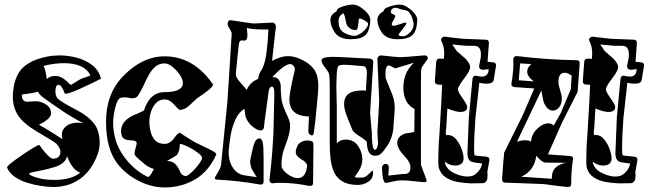

<svg xmlns="http://www.w3.org/2000/svg" viewBox="-20 -810 2864 842"><path d="M214 10Q191 10 160.5 5.5Q130 1 99.5 -8.5Q69 -18 45 -34.5Q21 -51 11 -75Q8 -83 77 -130Q142 -174 151 -174Q153 -174 154 -173Q158 -166 169 -152Q180 -138 192.5 -126Q205 -114 212 -114Q245 -114 245 -146Q245 -159 227 -180Q222 -186 142 -233Q84 -267 60 -303Q32 -344 37 -406Q42 -461 65 -495Q88 -529 140 -549Q162 -557 187.5 -562Q213 -567 242 -567Q277 -567 315 -557.5Q353 -548 383 -525.5Q413 -503 423 -465Q412 -459 390 -448.5Q368 -438 343.5 -426.5Q319 -415 298 -407Q277 -399 267 -399Q265 -399 264 -400Q250 -438 237 -438Q223 -438 223 -409Q223 -385 237 -374Q254 -360 319 -326Q365 -302 391 -270Q417 -238 417 -183Q417 -158 409 -136Q383 -63 332.5 -26.5Q282 10 214 10ZM292 -438Q292 -438 326 -459Q339 -467 361 -473Q378 -478 376 -481Q349 -533 260 -533Q218 -533 171 -521Q180 -506 185 -463Q199 -477 222 -477Q239 -477 254.5 -467.5Q270 -458 286 -441Q289 -438 292 -438ZM255 -199Q251 -207 251 -218Q251 -241 270 -256.5Q289 -272 321 -272Q327 -272 333 -271.5Q339 -271 345 -270Q301 -292 259 -320Q217 -348 177 -377Q149 -397 147 -408Q140 -406 129 -403.5Q118 -401 102 -399Q76 -396 76 -395Q75 -364 100 -364Q105 -364 118 -365Q131 -366 138 -366Q160 -366 182 -351.5Q204 -337 204 -313Q204 -289 151 -263Q186 -243 212 -226.5Q238 -210 255 -199ZM216 -21Q294 -21 332 -53Q298 -63 274 -125Q268 -95 225 -79Q213 -75 193.5 -70Q174 -65 148 -60Q108 -53 108 -48Q108 -44 119 -39Q160 -21 216 -21Z M702 12Q645 12 588.5 -16.5Q532 -45 496 -91Q445 -156 445 -276Q445 -398 519 -475Q604 -563 702 -563Q827 -563 912 -443Q914 -441 914 -438Q914 -425 843 -378L811 -348Q791 -329 769 -328Q764 -328 744 -351Q724 -374 702 -374Q679 -374 664 -358Q649 -342 642 -319.5Q635 -297 635 -277Q635 -255 640.5 -232.5Q646 -210 660.5 -194.5Q675 -179 702 -179Q726 -179 745 -206Q762 -230 770 -227Q781 -220 798.5 -208.5Q816 -197 841 -183Q862 -173 883 -163Q904 -153 917.5 -145Q931 -137 928 -131Q894 -57 834.5 -22.5Q775 12 702 12ZM629 -34Q633 -34 639 -42Q644 -48 647.5 -55Q651 -62 655 -69Q633 -75 614.5 -90Q596 -105 576 -124Q570 -130 570 -139Q570 -146 575 -161.5Q580 -177 579 -185Q579 -194 549 -195Q527 -196 519 -206Q511 -216 511 -235Q511 -277 560 -302Q573 -307 585.5 -313Q598 -319 611 -325Q637 -406 702 -406Q782 -406 782 -446Q782 -462 768.5 -482Q755 -502 736.5 -517Q718 -532 702 -532Q679 -532 663 -519Q647 -506 636 -487Q625 -468 616 -449Q597 -407 583 -388Q576 -379 561 -379Q558 -379 554 -379.5Q550 -380 545 -381Q539 -383 534 -383Q529 -383 524 -383Q512 -383 505 -379Q496 -373 489.5 -352.5Q483 -332 479.5 -309.5Q476 -287 476 -276Q476 -193 519 -130Q562 -67 626 -35Q627 -35 627.5 -34.5Q628 -34 629 -34ZM794 -38Q801 -38 813 -48Q825 -58 837 -71.5Q849 -85 857.5 -98Q866 -111 866 -117Q866 -125 853.5 -135.5Q841 -146 824 -156Q807 -166 791.5 -172.5Q776 -179 769 -179Q768 -143 754 -129Q753 -128 742.5 -121.5Q732 -115 712 -104Q742 -104 758 -79Q763 -72 766 -65Q769 -58 773 -50Q784 -38 794 -38Z M1336 5Q1299 -2 1270 -5Q1241 -8 1219 -8Q1208 -8 1197.5 -8Q1187 -8 1176 -6H1175Q1169 -6 1165 -11Q1161 -16 1162 -23Q1171 -100 1174.5 -150.5Q1178 -201 1179 -223L1183 -393Q1184 -430 1173 -430Q1161 -430 1158 -408Q1151 -353 1145.5 -315.5Q1140 -278 1138 -256Q1137 -238 1123 -238Q1112 -238 1097 -248Q1082 -258 1070.5 -273Q1059 -288 1056 -303Q1055 -311 1054 -318.5Q1053 -326 1052 -333Q1026 -317 1011.5 -284Q997 -251 991 -214Q985 -177 983 -149Q981 -107 1000 -76.5Q1019 -46 1053 -41L1106 -33Q1102 -39 1096.5 -48Q1091 -57 1084 -69Q1077 -87 1077 -101Q1077 -106 1080.5 -123.5Q1084 -141 1091 -169Q1100 -203 1118 -203Q1133 -203 1135 -162Q1136 -137 1136 -115Q1136 -93 1136 -74V-15Q1136 2 1119 -1Q1029 -17 937 -22Q922 -22 922 -29Q922 -32 929 -43Q936 -54 943 -68Q950 -82 950 -92L977 -362Q980 -400 984.5 -475Q989 -550 996 -661Q997 -668 987.5 -683Q978 -698 978 -707Q980 -724 995 -721Q1038 -714 1061.5 -711Q1085 -708 1090 -707Q1095 -707 1116.5 -708Q1138 -709 1175 -711Q1181 -711 1185.5 -705.5Q1190 -700 1190 -694L1173 -543Q1212 -564 1243 -564Q1273 -564 1308 -546Q1343 -528 1359 -503Q1376 -478 1376 -431Q1376 -420 1374.5 -403Q1373 -386 1371 -363Q1368 -336 1365 -302Q1362 -268 1356 -227Q1354 -216 1348 -216Q1343 -216 1337.5 -221.5Q1332 -227 1332 -232L1335 -299Q1249 -301 1249 -374Q1249 -404 1272 -499Q1275 -512 1268 -520.5Q1261 -529 1252 -529Q1228 -529 1174 -472H1177Q1206 -472 1211 -437Q1211 -409 1213.5 -382Q1216 -355 1232 -320Q1248 -286 1250 -277Q1251 -272 1251.5 -267Q1252 -262 1252 -257Q1252 -238 1246.5 -217.5Q1241 -197 1233 -177Q1212 -124 1215 -80Q1216 -71 1227 -59Q1238 -47 1254.5 -38Q1271 -29 1286 -29Q1322 -29 1327 -85Q1326 -90 1320.5 -97Q1315 -104 1302 -111Q1277 -126 1277 -143Q1277 -157 1288 -177Q1305 -194 1327 -194Q1356 -194 1354 -179Q1355 -161 1354 -118.5Q1353 -76 1353 -9Q1353 8 1336 5ZM1062 -416Q1077 -450 1112 -464Q1113 -472 1116 -482Q1119 -492 1126 -502Q1140 -523 1147 -568Q1154 -613 1157 -681Q1098 -679 1062 -687Q1065 -668 1065 -655Q1065 -632 1051 -632H1046Q1043 -633 1041 -633Q1029 -633 1027 -613Q1024 -589 1021 -557Q1018 -525 1014 -485Q1014 -472 1030 -453Q1046 -434 1062 -416Z M1550 1Q1507 1 1481.5 -14.5Q1456 -30 1444.5 -56Q1433 -82 1429.5 -114.5Q1426 -147 1426 -182V-432Q1426 -483 1421 -491Q1415 -502 1408 -510.5Q1401 -519 1396 -528Q1392 -534 1391 -538.5Q1390 -543 1390 -546Q1390 -564 1469 -560L1601 -553Q1618 -551 1617 -538L1603 -314L1611 -223Q1610 -215 1611 -204Q1612 -193 1613 -180Q1616 -153 1624 -153Q1633 -153 1638 -179L1635 -230L1643 -368L1635 -551Q1635 -557 1639.5 -562Q1644 -567 1651 -567Q1688 -563 1709.5 -561Q1731 -559 1736 -559Q1741 -559 1767 -561Q1793 -563 1839 -567H1842Q1856 -567 1856 -554Q1856 -552 1855 -551Q1830 -517 1828 -510Q1827 -507 1826.5 -489Q1826 -471 1826 -438V-87L1849 -25Q1852 -18 1850 -15Q1847 -11 1842 -11Q1832 -12 1818.5 -13Q1805 -14 1788 -16Q1764 -19 1744 -19Q1723 -19 1700 -13.5Q1677 -8 1673 -8Q1660 -8 1657 -46Q1656 -57 1655.5 -66Q1655 -75 1656 -81Q1662 -91 1671 -91Q1686 -91 1685 -72L1683 -40L1747 -47Q1780 -44 1780 -75Q1780 -98 1756 -123Q1722 -158 1722 -184Q1722 -212 1758 -225Q1767 -226 1777 -227.5Q1787 -229 1797 -232L1798 -332Q1749 -357 1749 -426Q1749 -492 1795 -535L1713 -510Q1690 -523 1685 -523Q1667 -523 1671 -468Q1678 -450 1685.5 -432Q1693 -414 1700 -396Q1711 -368 1711 -337Q1711 -324 1709.5 -306Q1708 -288 1706 -265Q1706 -213 1678 -170Q1669 -157 1661.5 -147.5Q1654 -138 1647 -133Q1638 -127 1625 -127Q1590 -127 1589 -185Q1589 -192 1561 -210Q1530 -229 1526 -239Q1510 -277 1499.5 -305Q1489 -333 1489 -354Q1489 -393 1522 -406Q1532 -410 1548 -412Q1564 -414 1586 -413Q1585 -421 1585.5 -430.5Q1586 -440 1587 -453L1589 -489Q1589 -519 1573 -520Q1503 -526 1494 -526Q1468 -526 1463 -520Q1457 -511 1456 -466Q1456 -459 1455.5 -449.5Q1455 -440 1455 -430Q1455 -420 1455.5 -408.5Q1456 -397 1456 -384L1457 -338V-182Q1473 -198 1496 -198Q1531 -198 1550 -170.5Q1569 -143 1569 -111Q1569 -85 1553 -60L1536 -35Q1536 -31 1550 -31Q1572 -31 1575 -32Q1583 -34 1592 -42Q1601 -50 1612 -61Q1613 -62 1614 -62Q1616 -62 1616 -51Q1616 -26 1594.5 -12.5Q1573 1 1550 1ZM1724 -638Q1674 -638 1654 -668Q1635 -696 1635 -722Q1635 -747 1662 -760Q1662 -770 1676 -776.5Q1690 -783 1706.5 -786.5Q1723 -790 1730 -790Q1750 -790 1766 -779Q1812 -748 1810 -719Q1807 -672 1787.5 -655Q1768 -638 1724 -638ZM1518 -638Q1468 -638 1448 -668Q1429 -696 1429 -722Q1429 -747 1456 -760Q1456 -770 1470 -776.5Q1484 -783 1500.5 -786.5Q1517 -790 1524 -790Q1544 -790 1560 -779Q1606 -748 1604 -719Q1601 -672 1581.5 -655Q1562 -638 1518 -638ZM1746 -651Q1755 -651 1762 -655Q1799 -679 1793 -712Q1787 -739 1777 -752Q1774 -757 1770 -760Q1766 -763 1762 -764Q1755 -766 1746 -767.5Q1737 -769 1727 -773Q1723 -776 1716 -776Q1703 -776 1697 -768Q1694 -762 1694 -759Q1694 -750 1704 -747.5Q1714 -745 1713 -737Q1712 -730 1705 -720.5Q1698 -711 1698 -704Q1698 -697 1705 -697Q1714 -697 1727.5 -702Q1741 -707 1752 -710Q1763 -713 1762 -707Q1759 -697 1745 -681.5Q1731 -666 1727 -655Q1736 -651 1746 -651ZM1533 -653Q1544 -653 1552 -658Q1566 -664 1581 -680Q1596 -696 1594 -708Q1592 -712 1582 -718.5Q1572 -725 1562.5 -728Q1553 -731 1553 -723Q1553 -713 1550 -695.5Q1547 -678 1541 -678Q1520 -678 1506 -693Q1499 -701 1495.5 -722Q1492 -743 1486 -752Q1467 -742 1465 -724Q1462 -679 1492 -665Q1516 -653 1533 -653Z M2042 -6Q2017 -7 1987.5 -12Q1958 -17 1935 -32Q1912 -47 1904 -75Q1903 -80 1902.5 -88Q1902 -96 1902 -109Q1902 -128 1903 -155.5Q1904 -183 1907 -220Q1917 -382 1919 -438L1902 -439Q1886 -440 1887 -456L1893 -539Q1895 -554 1910 -553L1927 -552V-562Q1928 -566 1928 -570Q1928 -574 1928 -578Q1928 -608 1914 -634V-635Q1914 -641 1919.5 -645.5Q1925 -650 1931 -649L2008 -640L2109 -636Q2125 -636 2124 -620L2118 -539L2141 -537Q2158 -535 2155 -520L2145 -459Q2142 -443 2114 -443Q2107 -443 2098.5 -444Q2090 -445 2082 -447Q2078 -407 2073.5 -369Q2069 -331 2065 -293Q2059 -206 2059 -163Q2059 -150 2059.5 -141.5Q2060 -133 2061 -129Q2063 -128 2076 -126.5Q2089 -125 2112 -123Q2129 -121 2126 -106L2117 -55Q2118 -50 2118 -45Q2118 -40 2118 -36Q2118 -13 2101 -7Q2098 -6 2042 -6ZM2044 -37Q2061 -39 2077 -57.5Q2093 -76 2094 -93Q2075 -95 2063.5 -97Q2052 -99 2047 -101Q2028 -110 2030 -143L2036 -294L2052 -463Q2054 -480 2069 -478Q2070 -477 2079 -475.5Q2088 -474 2093 -474Q2122 -474 2123 -507Q2121 -507 2113 -505.5Q2105 -504 2099 -504Q2081 -504 2081 -520Q2081 -523 2083 -531Q2089 -554 2089 -572Q2089 -609 2060 -609H2026L1963 -615Q1968 -607 1973.5 -600Q1979 -593 1983 -586L2022 -552Q2042 -530 2042 -515Q2042 -510 2036.5 -498Q2031 -486 2017 -468Q1988 -430 1988 -418Q1988 -408 2008 -380Q2029 -350 2029 -341Q2029 -319 1998 -319Q1980 -319 1942 -334L1937 -250L1935 -232V-226Q1935 -219 1938 -217Q1940 -218 1944 -218Q1965 -218 1980.5 -199Q1996 -180 2004.5 -156Q2013 -132 2013 -116Q2013 -84 1975 -84Q1953 -84 1930 -101Q1935 -67 1976 -49Q2012 -32 2044 -37Z M2469 10Q2428 6 2403.5 2.5Q2379 -1 2371 -2Q2364 -3 2320 -4.5Q2276 -6 2196 -9Q2181 -9 2182 -25Q2185 -78 2191 -141L2273 -306L2323 -422L2238 -428Q2220 -430 2223 -445L2227 -470Q2229 -484 2230.5 -504Q2232 -524 2231 -550V-551Q2231 -557 2236 -561Q2241 -565 2247 -564Q2313 -556 2377.5 -551.5Q2442 -547 2508 -546Q2524 -546 2522 -529L2513 -407L2445 -273L2383 -133L2478 -126Q2496 -125 2493 -110Q2489 -90 2487 -63Q2485 -36 2485 -4Q2485 11 2469 10ZM2321 -453Q2292 -474 2292 -496Q2292 -514 2310 -529L2261 -532L2255 -458ZM2247 -188Q2265 -195 2283 -195Q2299 -195 2309 -189Q2311 -221 2335.5 -245Q2360 -269 2385 -269Q2401 -269 2408 -259L2439 -314L2483 -418L2487 -478Q2471 -491 2456 -491Q2429 -491 2429 -451Q2429 -437 2436.5 -414Q2444 -391 2444 -378Q2444 -355 2432.5 -340Q2421 -325 2405 -325Q2381 -325 2366 -358Q2363 -365 2360.5 -379Q2358 -393 2354 -413ZM2400 -26Q2397 -83 2461 -96L2373 -97Q2357 -97 2332 -127Q2323 -61 2266 -35Z M2691 -6Q2666 -7 2636.5 -12Q2607 -17 2584 -32Q2561 -47 2553 -75Q2552 -80 2551.5 -88Q2551 -96 2551 -109Q2551 -128 2552 -155.5Q2553 -183 2556 -220Q2566 -382 2568 -438L2551 -439Q2535 -440 2536 -456L2542 -539Q2544 -554 2559 -553L2576 -552V-562Q2577 -566 2577 -570Q2577 -574 2577 -578Q2577 -608 2563 -634V-635Q2563 -641 2568.5 -645.5Q2574 -650 2580 -649L2657 -640L2758 -636Q2774 -636 2773 -620L2767 -539L2790 -537Q2807 -535 2804 -520L2794 -459Q2791 -443 2763 -443Q2756 -443 2747.5 -444Q2739 -445 2731 -447Q2727 -407 2722.5 -369Q2718 -331 2714 -293Q2708 -206 2708 -163Q2708 -150 2708.5 -141.5Q2709 -133 2710 -129Q2712 -128 2725 -126.5Q2738 -125 2761 -123Q2778 -121 2775 -106L2766 -55Q2767 -50 2767 -45Q2767 -40 2767 -36Q2767 -13 2750 -7Q2747 -6 2691 -6ZM2693 -37Q2710 -39 2726 -57.5Q2742 -76 2743 -93Q2724 -95 2712.5 -97Q2701 -99 2696 -101Q2677 -110 2679 -143L2685 -294L2701 -463Q2703 -480 2718 -478Q2719 -477 2728 -475.5Q2737 -474 2742 -474Q2771 -474 2772 -507Q2770 -507 2762 -505.5Q2754 -504 2748 -504Q2730 -504 2730 -520Q2730 -523 2732 -531Q2738 -554 2738 -572Q2738 -609 2709 -609H2675L2612 -615Q2617 -607 2622.5 -600Q2628 -593 2632 -586L2671 -552Q2691 -530 2691 -515Q2691 -510 2685.5 -498Q2680 -486 2666 -468Q2637 -430 2637 -418Q2637 -408 2657 -380Q2678 -350 2678 -341Q2678 -319 2647 -319Q2629 -319 2591 -334L2586 -250L2584 -232V-226Q2584 -219 2587 -217Q2589 -218 2593 -218Q2614 -218 2629.5 -199Q2645 -180 2653.5 -156Q2662 -132 2662 -116Q2662 -84 2624 -84Q2602 -84 2579 -101Q2584 -67 2625 -49Q2661 -32 2693 -37Z"/></svg>

Font: Moo Lah Lah
Style: Regular
Weight: 400
Designer: Robert E. Leuschke
Foundry: Robert E. Leuschke
Version: Version 1.010; ttfautohint (v1.8.3)